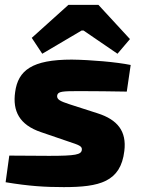

<svg xmlns="http://www.w3.org/2000/svg" viewBox="-20 -755 577 786"><path d="M383 -735H260L110 -600L153 -535L314 -630H322L461 -535L512 -595ZM274 -511C111 -511 54 -467 42 -378C31 -301 59 -244 148 -214L259 -176C304 -161 317 -157 315 -141C312 -122 290 -117 181 -117C125 -117 48 -118 18 -118L3 -9C99 7 164 11 241 11C387 11 474 -10 489 -137C499 -218 461 -265 380 -291L265 -328C225 -341 212 -348 214 -364C217 -381 235 -382 307 -382C370 -382 434 -381 499 -380L515 -489C457 -501 351 -510 274 -511Z"/></svg>

Font: Exo 2 Extra Bold
Style: Italic
Weight: 800
Italic angle: -8°
Designer: Natanael Gama
Version: Version 1.001;PS 001.001;hotconv 1.0.88;makeotf.lib2.5.64775